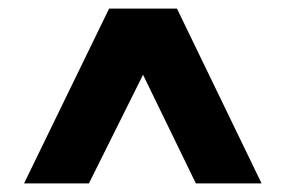

<svg xmlns="http://www.w3.org/2000/svg" viewBox="-20 -730 665 447"><path d="M187 -303 313 -556 436 -303H589L392 -710H234L36 -303Z"/></svg>

Font: Raleway Black
Style: Regular
Weight: 900
Designer: Matt McInerney, Pablo Impallari, Rodrigo Fuenzalida
Foundry: Matt McInerney, Pablo Impallari, Rodrigo Fuenzalida
Version: Version 3.000g; ttfautohint (v1.5) -l 8 -r 28 -G 28 -x 14 -D